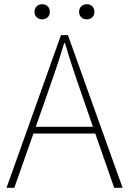

<svg xmlns="http://www.w3.org/2000/svg" viewBox="-20 -893 614 913"><path d="M393 -801C413 -801 429 -814 429 -837C429 -859 413 -873 393 -873C373 -873 356 -859 356 -837C356 -814 373 -801 393 -801ZM180 -801C201 -801 217 -814 217 -837C217 -859 201 -873 180 -873C161 -873 144 -859 144 -837C144 -814 161 -801 180 -801ZM150 -290 201 -435C232 -523 258 -597 285 -688H289C316 -597 341 -523 372 -435L422 -290ZM523 0H563L303 -726H270L11 0H48L139 -258H433Z"/></svg>

Font: Noto Sans T Chinese Thin
Style: Regular
Weight: 100
Designer: Ryoko NISHIZUKA (kana & ideographs); Paul D. Hunt (Latin, Greek & Cyrillic); Wenlong ZHANG (bopomofo); Sandoll Communica
Foundry: Adobe Systems Incorporated
Version: Version 1.000;PS 1;hotconv 1.0.78;makeotf.lib2.5.61930